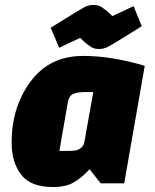

<svg xmlns="http://www.w3.org/2000/svg" viewBox="-20 -741 627 776"><path d="M565 -475 482 0H387L342 -57Q310 -22 277.5 -3.5Q245 15 194 15Q104 15 65.5 -35Q27 -85 27 -165Q27 -308 103.5 -411.5Q180 -515 316 -515Q431 -515 565 -475ZM254 -327 220 -131H249Q271 -131 283 -132.5Q295 -134 306.5 -142.5Q318 -151 321 -167L357 -369H327Q293 -369 276 -361.5Q259 -354 254 -327ZM434 -676 520 -716 553 -635Q424 -554 409.5 -548.5Q395 -543 382.5 -543Q370 -543 362 -545Q354 -547 346 -552.5Q338 -558 333 -562Q325 -567 304 -588L219 -548L185 -629Q314 -710 328.5 -715.5Q343 -721 355.5 -721Q368 -721 376 -719Q384 -717 392 -711.5Q400 -706 405 -702Q413 -697 434 -676Z"/></svg>

Font: Changa One
Style: Italic
Weight: 400
Italic angle: -12°
Designer: Eduardo Rodriguez Tunni
Foundry: Eduardo Rodriguez Tunni
Version: Version 1.003